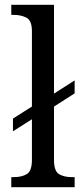

<svg xmlns="http://www.w3.org/2000/svg" viewBox="-20 -780 341 800"><path d="M27 0V-42H38Q70 -42 91.5 -54.5Q113 -67 113 -114V-283L34 -233V-286L113 -336V-650Q113 -695 90 -706.5Q67 -718 38 -718H27V-760H205V-390L291 -445V-391L205 -336V-114Q205 -67 226 -54.5Q247 -42 279 -42H291V0Z"/></svg>

Font: Noto Serif Lao SemCond
Style: Regular
Weight: 400
Width: 4
Designer: Monotype Design Team
Foundry: Monotype Imaging Inc.
Version: Version 2.004; ttfautohint (v1.8.4.7-5d5b)